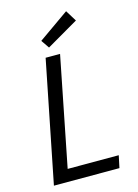

<svg xmlns="http://www.w3.org/2000/svg" viewBox="-128 -933 719 1002"><g transform="rotate(-15 231.0 -431.5)"><path d="M167 -747 197 -703 369 -803 332 -863ZM166 -656 35 0H389L403 -66H127L244 -656Z"/></g></svg>

Font: Cambridge Sans Italic
Style: Regular
Weight: 400
Italic angle: -11°
Version: Version 2.000;PS 002.000;hotconv 1.0.88;makeotf.lib2.5.64775